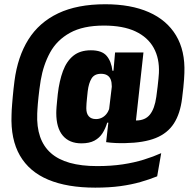

<svg xmlns="http://www.w3.org/2000/svg" viewBox="-20 -690 896 882"><path d="M354 -31.5Q298.5 -31.5 268.5 -67Q238.5 -102.5 238.5 -171Q238.5 -176 238.8 -182.8Q239 -189.5 239.8 -199.2Q240.5 -209 242 -223.5Q243.5 -238 245.5 -258.5Q252.5 -318.5 269.2 -363.8Q286 -409 317 -434Q348 -459 397.5 -459Q448 -459 469.8 -433.5Q491.5 -408 496.5 -365H531.5L493 -280Q493.5 -284 493.5 -287.5Q493.5 -291 493.5 -294Q493.5 -312 488.5 -324.8Q483.5 -337.5 472.5 -344.2Q461.5 -351 444 -351Q414 -351 400.8 -329.8Q387.5 -308.5 383 -271.5Q381 -251.5 379.5 -238Q378 -224.5 377.5 -216Q377 -207.5 376.8 -202.2Q376.5 -197 376.5 -192.5Q376.5 -168.5 387.8 -155.8Q399 -143 421 -143Q435 -143 447 -148.8Q459 -154.5 468 -165.2Q477 -176 482.5 -191.5L504.5 -126.5H472.5Q464.5 -99.5 450.8 -78Q437 -56.5 413.8 -44Q390.5 -31.5 354 -31.5ZM467.5 -37 480 -146.5 478.5 -165.5 498.5 -332.5 500 -350.5 508.5 -447.5 509 -449H639L595.5 -55ZM567 -140Q577.5 -138 585 -137.2Q592.5 -136.5 605 -136.5Q647 -136.5 668.8 -163.8Q690.5 -191 698 -245Q702 -272.5 704.2 -293.2Q706.5 -314 708 -329.2Q709.5 -344.5 710 -354.5Q713 -421.5 686 -470.2Q659 -519 602.2 -545.8Q545.5 -572.5 457.5 -572.5Q361.5 -572.5 301.5 -539.2Q241.5 -506 210.2 -449Q179 -392 167 -321Q163.5 -299 161 -279.8Q158.5 -260.5 156.8 -243.8Q155 -227 153.8 -213Q152.5 -199 152 -187.8Q151.5 -176.5 151 -168Q146 -47 213.5 13Q281 73 426 73Q490.5 73 543.8 65Q597 57 641 43.2Q685 29.5 720.5 13.5L702 120Q666 134.5 625 146.2Q584 158 533.2 165Q482.5 172 417.5 172Q289 172 201.8 135.5Q114.5 99 71.5 24.5Q28.5 -50 33 -162.5Q33 -172 33.8 -184.8Q34.5 -197.5 35.8 -212.5Q37 -227.5 38.5 -244.5Q40 -261.5 42 -280Q44 -298.5 46.5 -318Q61 -429.5 110.2 -508.2Q159.5 -587 247.2 -628.8Q335 -670.5 463.5 -670.5Q581 -670.5 663.5 -634.2Q746 -598 788.5 -527.5Q831 -457 827 -354.5Q826.5 -342 825.5 -325.5Q824.5 -309 822.2 -287.5Q820 -266 816.5 -238.5Q808 -168 778.8 -122.8Q749.5 -77.5 695 -55.8Q640.5 -34 554 -32.5Q533.5 -32 511 -33Q488.5 -34 467.5 -37Z"/></svg>

Font: Anek Latin Medium
Style: Bold
Weight: 700
Version: Version 1.003